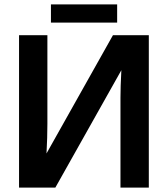

<svg xmlns="http://www.w3.org/2000/svg" viewBox="-20 -847 759 867"><path d="M230 0H66V-688H194V-288Q194 -227 190 -154L490 -688H652V0H524V-406Q524 -454 528 -530ZM210 -745V-827H509V-745Z"/></svg>

Font: Libra Sans
Style: Bold
Weight: 700
Foundry: Context Ltd
Version: Version 1.000